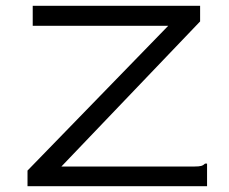

<svg xmlns="http://www.w3.org/2000/svg" viewBox="-20 -643 790 663"><path d="M75 -54 561 -554H93V-623H671V-569L192 -68H651Q667 -68 674.5 -70Q682 -72 688 -78H695V0H75Z"/></svg>

Font: Inconsolata ExtraExpanded
Style: Regular
Weight: 400
Width: 8
Monospace: yes
Designer: Raph Levien, Cyreal, Brenton Simpson
Foundry: Raph Levien, Cyreal, Google
Version: Version 3.001; ttfautohint (v1.8.2.53-6de2)